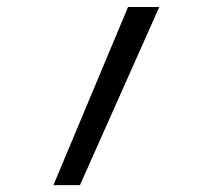

<svg xmlns="http://www.w3.org/2000/svg" viewBox="-20 -538 626 558"><path d="M135.3 0 352.1 -517.6H442.9L212.4 0Z"/></svg>

Font: Cascadia Mono SemiLight
Style: Regular
Weight: 350
Monospace: yes
Designer: Aaron Bell
Foundry: Saja Typeworks
Version: Version 2404.023; ttfautohint (v1.8.4)